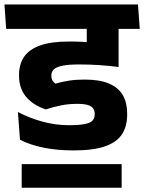

<svg xmlns="http://www.w3.org/2000/svg" viewBox="-42 -661 652 869"><path d="M56.2 188.6H508.6V82H56.2ZM590.6 -530.3 582.5 -640.8H-21.8L-14.1 -530.3ZM350.7 -564.6V-391.2Q358.1 -389.4 372.8 -386.4Q387.4 -383.5 405.2 -379.7Q423 -375.9 440.7 -372.1Q458.4 -368.3 472.8 -365.2Q487.3 -362 494.7 -360.7V-564.6ZM39.1 -154 48.4 -28.4Q95.7 -4.6 156.5 7.6Q217.3 19.8 290.8 19.8Q381.1 19.8 434.3 1Q487.4 -17.8 510.5 -53.9Q533.5 -90 533.5 -141.8V-148Q533.5 -196.1 513.9 -230.2Q494.2 -264.4 451.8 -282.6Q409.4 -300.9 340.5 -300.9Q301.9 -300.9 271 -296.1Q240.1 -291.3 208.5 -282.5Q199.9 -288.9 195.1 -297.4Q190.3 -306 190.3 -317V-319.2Q190.3 -335 201 -346.2Q211.7 -357.3 239.1 -363.3Q266.5 -369.3 316.5 -369.3Q363.2 -369.3 406.7 -366.4Q450.3 -363.6 494.7 -357.8V-452.1Q439.1 -462 385.3 -467.6Q331.4 -473.1 271.4 -473.1Q189.1 -473.1 139.2 -455.1Q89.3 -437.1 66.7 -403.4Q44.2 -369.6 44.2 -322.1V-317.6Q44.2 -261.5 75.5 -223.5Q106.9 -185.6 165.4 -165.7Q200 -177.4 234.7 -184.2Q269.4 -191 307.9 -191Q338.9 -191 356 -185.5Q373.1 -180.1 379.9 -169.9Q386.7 -159.7 386.7 -145.5V-143.6Q386.7 -126.5 377.1 -115.7Q367.5 -104.8 342.1 -99.6Q316.7 -94.4 269.1 -94.4Q209.1 -94.4 150.5 -110.4Q91.9 -126.3 39.1 -154ZM311.8 -530.3H580.4L572.7 -640.8H303.7ZM494.6 -568H351V-467.6L494.6 -467.5Z"/></svg>

Font: Anek Devanagari Medium
Style: Regular
Weight: 500
Designer: Kailash Malviya (Devanagari) & Yesha Goshar (Latin)
Foundry: Ek Type
Version: Version 1.003